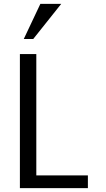

<svg xmlns="http://www.w3.org/2000/svg" viewBox="-20 -972 551 994"><path d="M152 -770 297 -952H189L103 -770ZM435 2V-64H168V-692H83V2Z"/></svg>

Font: Repo
Style: Regular
Weight: 400
Designer: Stefan Peev
Foundry: Context Ltd
Version: Version 0.000